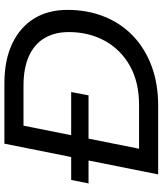

<svg xmlns="http://www.w3.org/2000/svg" viewBox="47 -787 740 874"><g transform="rotate(-90 417.0 -350.0)"><path d="M60 0 200 -700H474Q580 -700 655 -664.5Q730 -629 769.5 -565Q809 -501 809 -413Q809 -321 778 -244.5Q747 -168 689.5 -113.5Q632 -59 552 -29.5Q472 0 373 0ZM177 -87H376Q480 -87 554 -128.5Q628 -170 668 -242.5Q708 -315 708 -407Q708 -470 681 -516.5Q654 -563 599.5 -588Q545 -613 464 -613H282ZM19 -317 35 -396H435L420 -317Z"/></g></svg>

Font: MOST Montserrat Medium
Style: Italic
Weight: 500
Italic angle: -11.3°
Designer: Julieta Ulanovsky
Foundry: Julieta Ulanovsky
Version: Version 8.000;March 11, 2024;FontCreator 15.0.0.2926 64-bit